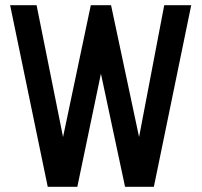

<svg xmlns="http://www.w3.org/2000/svg" viewBox="-20 -720 779 740"><path d="M408 -700H330L223 -192L121 -700H19L164 0H278L369 -436L462 0H573L717 -700H613L516 -192Z"/></svg>

Font: Advent Pro SemiBold
Style: Regular
Weight: 600
Designer: VivaRado, Andreas Kalpakidis
Foundry: VivaRado, Andreas Kalpakidis
Version: Version 3.000